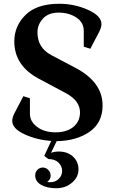

<svg xmlns="http://www.w3.org/2000/svg" viewBox="-20 -735 610 1020"><path d="M139 -129Q139 -90 177 -61Q215 -32 275 -32Q335 -32 370 -61Q405 -90 405 -138Q405 -199 332 -239L184 -318Q56 -387 56 -515Q56 -597 116 -656Q176 -715 295 -715Q375 -715 447 -683Q519 -651 519 -607Q519 -590 508 -568L460 -476L425 -487V-571Q425 -616 385.5 -642Q346 -668 291.5 -668Q237 -668 208 -636Q179 -604 179 -563Q179 -481 253 -442L380 -375Q525 -299 525 -175Q525 -83 456 -35Q387 13 281 15L251 77Q268 70 292 70Q339 70 368 97Q397 124 397 165Q397 206 362.5 235.5Q328 265 279 265Q230 265 198.5 247Q167 229 167 196Q167 179 179 167Q191 155 207.5 155Q224 155 236.5 167.5Q249 180 249 199Q249 218 231 231Q239 233 246 233Q275 233 292.5 215Q310 197 310 172.5Q310 148 291 129Q272 110 237 110L215 93L252 14Q174 8 109.5 -22Q45 -52 45 -93Q45 -110 56 -132L104 -224L139 -213Z"/></svg>

Font: Croissant One
Style: Regular
Weight: 400
Designer: Eduardo Rodriguez Tunni
Foundry: Eduardo Rodriguez Tunni
Version: Version 1.001